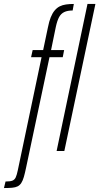

<svg xmlns="http://www.w3.org/2000/svg" viewBox="-94 -763 502 970"><path d="M-74 187 -66 154Q-42 154 -31 149.5Q-20 145 -14.5 133Q-9 121 -4 97L116 -474H63L71 -510H124L148 -624Q154 -655 162.5 -676Q171 -697 182.5 -710.5Q194 -724 208 -731Q222 -738 240 -740.5Q258 -743 279 -743L273 -710Q247 -710 230.5 -702Q214 -694 204.5 -676.5Q195 -659 188 -627L164 -510H230L223 -474H156L38 83Q32 112 26.5 131Q21 150 13.5 161.5Q6 173 -5 178.5Q-16 184 -33 185.5Q-50 187 -74 187ZM192 0 348 -743H388L231 0Z"/></svg>

Font: Saira UltraCondensed ExtraLight
Style: Italic
Weight: 250
Width: 1
Italic angle: -12°
Designer: Hector Gatti with collaboration of the Omnibus-Type team
Foundry: Omnibus-Type
Version: Version 1.101